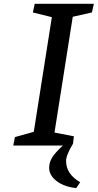

<svg xmlns="http://www.w3.org/2000/svg" viewBox="-20 -755 507 996"><path d="M358.9 -9.8Q322.8 49.8 322.8 80.1Q322.8 147.9 396 190.4L375.5 220.7Q313.5 214.4 274.2 184.6Q234.9 154.8 234.9 115.2Q234.9 88.4 250.2 62.7Q265.6 37.1 306.2 0H48.8L57.6 -43.9L155.3 -71.3L249 -666L150.4 -690.4L160.2 -735.4H466.8L457 -690.4L357.4 -668L262.7 -67.4L363.3 -47.9Z"/></svg>

Font: Neuton
Style: Italic
Weight: 400
Italic angle: -9°
Designer: Brian M Zick
Version: Version 1.32